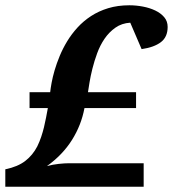

<svg xmlns="http://www.w3.org/2000/svg" viewBox="-23 -707 655 727"><path d="M611.8 -605Q611.8 -566.9 586.2 -547.4Q560.5 -527.8 513.2 -521L470.2 -621.1Q438 -619.1 414.1 -602.3Q390.1 -585.4 373 -560.5Q356 -535.6 345 -505.6Q334 -475.6 326.9 -447Q319.8 -418.5 315.9 -394.5Q312 -370.6 310.1 -357.9H492.2V-297.9H296.9Q284.7 -232.9 249.5 -177Q214.4 -121.1 154.8 -78.1Q176.3 -84 199 -86.4Q221.7 -88.9 238.8 -88.9H521V0H-2.9V-65.9Q44.4 -75.7 72.8 -97.7Q101.1 -119.6 118.2 -152.8Q127 -170.9 133.1 -189.2Q139.2 -207.5 143.6 -225.6Q147.9 -243.7 151.4 -261.7L158.2 -297.9H88.9V-357.9H167Q168.5 -372.1 172.4 -393.6Q176.3 -415 183.8 -440.9Q191.4 -466.8 203.1 -495.1Q214.8 -523.4 231.4 -550.8Q248 -578.1 270.5 -602.8Q293 -627.4 321.8 -646.2Q350.6 -665 386.7 -676Q422.9 -687 466.8 -687Q492.2 -687 518.1 -682.1Q543.9 -677.2 564.9 -667.2Q585.9 -657.2 598.9 -641.8Q611.8 -626.5 611.8 -605Z"/></svg>

Font: Charis SIL Afr
Style: Bold Italic
Weight: 700
Italic angle: -11°
Foundry: SIL International
Version: Version 5.000